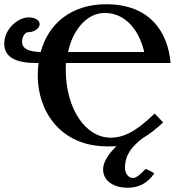

<svg xmlns="http://www.w3.org/2000/svg" viewBox="-28 -678 855 905"><path d="M690 133 659 118C632 145 615 161 598 161C576 161 561 137 561 114C561 51 594 13 642 -25C679 -47 710 -72 741 -101L701 -143C640 -85 575 -29 494 -29C374 -29 282 -167 282 -349C282 -359 282 -372 283 -381H776C764 -526 679 -658 473 -658C308 -658 200 -567 164 -433C114 -434 76 -445 76 -481C76 -506 91 -526 103 -526C136 -526 159 -546 159 -564C159 -585 133 -596 108 -596C53 -596 -8 -538 -8 -473C-8 -401 58 -381 146 -381H154C151 -362 150 -341 150 -320C150 -161 251 12 479 12C494 12 508 12 521 11C485 46 458 84 458 120C458 177 510 207 575 207C626 207 669 185 699 139ZM466 -617C550 -617 622 -555 652 -433H293C312 -528 376 -617 466 -617Z"/></svg>

Font: Libertinus Serif Semibold
Style: Regular
Weight: 600
Designer: Philipp H. Poll, Khaled Hosny
Foundry: Caleb Maclennan
Version: Version 7.050;RELEASE